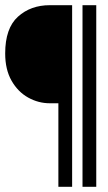

<svg xmlns="http://www.w3.org/2000/svg" viewBox="-20 -720 415 740"><path d="M258 0H205V-322H172Q128 -322 88.5 -344Q49 -366 24.5 -409Q0 -452 0 -514Q0 -611 49 -655.5Q98 -700 172 -700H258ZM298 -700H351V0H298Z"/></svg>

Font: Phudu Light Black
Style: Regular
Weight: 900
Version: Version 1.005;gftools[0.9.23]